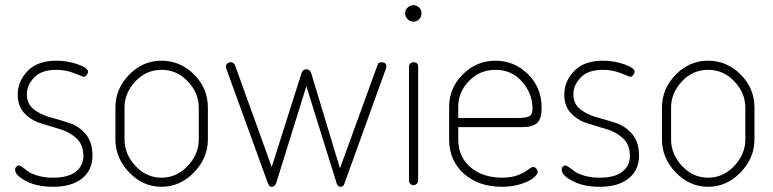

<svg xmlns="http://www.w3.org/2000/svg" viewBox="-20 -711 2966 737"><path d="M183 -29Q242 -29 271 -52Q300 -75 300 -112Q300 -155 274 -179.5Q248 -204 211 -215Q174 -226 137 -237.5Q100 -249 74 -276Q48 -303 48 -348Q48 -399 86 -438.5Q124 -478 196 -478Q240 -478 279 -464Q318 -450 318 -436Q318 -430 312.5 -423Q307 -416 301 -416Q300 -416 266.5 -429.5Q233 -443 197 -443Q139 -443 111 -413.5Q83 -384 83 -349Q83 -313 109 -292Q135 -271 172 -261Q209 -251 246 -239Q283 -227 309 -196Q335 -165 335 -114Q335 -58 295 -26Q255 6 184 6Q122 6 80 -16Q38 -38 38 -59Q38 -66 42.5 -71Q47 -76 52 -76Q57 -76 67 -68.5Q77 -61 88.5 -52.5Q100 -44 125.5 -36.5Q151 -29 183 -29Z M778 -298V-176Q778 -104 724.5 -49Q671 6 600 6Q529 6 476 -49Q423 -104 423 -176V-298Q423 -370 475.5 -424Q528 -478 600 -478Q672 -478 725 -425Q778 -372 778 -298ZM743 -176V-298Q743 -354 701 -398.5Q659 -443 600 -443Q541 -443 499.5 -398.5Q458 -354 458 -298V-176Q458 -119 500 -74Q542 -29 600 -29Q658 -29 700.5 -74Q743 -119 743 -176Z M1445 -472Q1463 -472 1463 -455Q1463 -449 1459 -441L1302 -6Q1298 6 1287 6Q1278 6 1273 -5L1156 -380L1041 -11Q1035 6 1024 6Q1017 6 1014 2.5Q1011 -1 1007 -11L851 -441Q847 -449 847 -454Q847 -462 852.5 -467Q858 -472 865 -472Q877 -472 882 -461L1023 -70L1138 -432Q1143 -445 1156 -445Q1169 -445 1174 -432L1285 -65L1429 -461Q1432 -472 1445 -472Z M1567 -472Q1585 -472 1585 -455V-18Q1585 -11 1579.5 -5.5Q1574 0 1567 0Q1560 0 1555 -5.5Q1550 -11 1550 -18V-455Q1550 -462 1555 -467Q1560 -472 1567 -472ZM1544.5 -682Q1554 -691 1567 -691Q1580 -691 1589 -682Q1598 -673 1598 -660Q1598 -647 1589 -637.5Q1580 -628 1567 -628Q1554 -628 1544.5 -637.5Q1535 -647 1535 -660Q1535 -673 1544.5 -682Z M1882 -478Q1954 -478 2006.5 -426.5Q2059 -375 2059 -298Q2059 -272 2053 -256Q2047 -240 2033 -233Q2019 -226 2007.5 -224.5Q1996 -223 1976 -223H1739V-176Q1739 -109 1786 -69Q1833 -29 1908 -29Q1945 -29 1970 -39.5Q1995 -50 2007.5 -60Q2020 -70 2026 -70Q2033 -70 2038.5 -64Q2044 -58 2044 -52Q2044 -42 2028 -28.5Q2012 -15 1979 -4.5Q1946 6 1906 6Q1817 6 1760.5 -44.5Q1704 -95 1704 -176V-301Q1704 -373 1756.5 -425.5Q1809 -478 1882 -478ZM1739 -258H1964Q2001 -258 2012.5 -265Q2024 -272 2024 -295Q2024 -352 1984 -397.5Q1944 -443 1882 -443Q1822 -443 1780.5 -400.5Q1739 -358 1739 -301Z M2281 -29Q2340 -29 2369 -52Q2398 -75 2398 -112Q2398 -155 2372 -179.5Q2346 -204 2309 -215Q2272 -226 2235 -237.5Q2198 -249 2172 -276Q2146 -303 2146 -348Q2146 -399 2184 -438.5Q2222 -478 2294 -478Q2338 -478 2377 -464Q2416 -450 2416 -436Q2416 -430 2410.5 -423Q2405 -416 2399 -416Q2398 -416 2364.5 -429.5Q2331 -443 2295 -443Q2237 -443 2209 -413.5Q2181 -384 2181 -349Q2181 -313 2207 -292Q2233 -271 2270 -261Q2307 -251 2344 -239Q2381 -227 2407 -196Q2433 -165 2433 -114Q2433 -58 2393 -26Q2353 6 2282 6Q2220 6 2178 -16Q2136 -38 2136 -59Q2136 -66 2140.5 -71Q2145 -76 2150 -76Q2155 -76 2165 -68.5Q2175 -61 2186.5 -52.5Q2198 -44 2223.5 -36.5Q2249 -29 2281 -29Z M2876 -298V-176Q2876 -104 2822.5 -49Q2769 6 2698 6Q2627 6 2574 -49Q2521 -104 2521 -176V-298Q2521 -370 2573.5 -424Q2626 -478 2698 -478Q2770 -478 2823 -425Q2876 -372 2876 -298ZM2841 -176V-298Q2841 -354 2799 -398.5Q2757 -443 2698 -443Q2639 -443 2597.5 -398.5Q2556 -354 2556 -298V-176Q2556 -119 2598 -74Q2640 -29 2698 -29Q2756 -29 2798.5 -74Q2841 -119 2841 -176Z"/></svg>

Font: Dosis
Style: ExtraLight
Weight: 250
Designer: Edgar Tolentino, Pablo Impallari, Igino Marini
Foundry: Edgar Tolentino, Pablo Impallari, Igino Marini
Version: Version 1.007